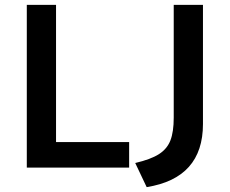

<svg xmlns="http://www.w3.org/2000/svg" viewBox="-20 -688 943 788"><path d="M90 -668H210V-105H510V0H90ZM813 -668V-179Q813 43 582 80L535 -19Q599 -34 632.5 -55.5Q666 -77 679.5 -112Q693 -147 693 -205V-668Z"/></svg>

Font: Madhuban Medium
Style: Regular
Weight: 500
Designer: jaikishan Patel
Foundry: MagicType
Version: Version 1.000